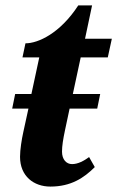

<svg xmlns="http://www.w3.org/2000/svg" viewBox="-20 -679 433 709"><path d="M330 -62 309 -99C290 -85 268 -73 246 -73C225 -73 209 -90 209 -119C209 -140 213 -165 220 -198L237 -278H339L350 -332H249L278 -467H378L393 -536H294L320 -659H269C202 -556 121 -519 74 -519L63 -467H125L96 -332H36L25 -278H85L66 -191C60 -164 54 -126 54 -100C54 -28 105 10 166 10C242 10 290 -22 330 -62Z"/></svg>

Font: Noto Serif Condensed Extra
Style: Italic
Weight: 800
Width: 3
Italic angle: -12°
Designer: Monotype Design Team
Foundry: Monotype Imaging Inc.
Version: Version 1.901